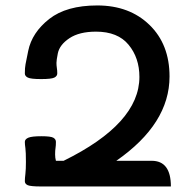

<svg xmlns="http://www.w3.org/2000/svg" viewBox="-20 -674 677 694"><path d="M210 -92.8Q483.9 -227.5 483.9 -396Q483.9 -464.8 444.8 -512.2Q405.8 -559.6 327.1 -559.6Q266.6 -559.6 231 -535.9Q195.3 -512.2 189 -481Q184.1 -456.5 184.1 -446.8Q184.1 -437.5 185.5 -428.5Q187 -419.4 187 -408.7Q187 -398.9 176.5 -393.6Q166 -388.2 128.9 -388.2Q91.3 -388.2 80.6 -393.6Q69.8 -398.9 69.8 -408.7Q69.8 -429.2 72.3 -441.9Q74.7 -454.6 82 -490.2Q95.7 -556.6 158 -605.5Q220.2 -654.3 331.5 -654.3Q447.8 -654.3 520.3 -584Q592.8 -513.7 592.8 -397.5Q592.8 -226.6 400.4 -92.8H528.3Q597.7 -92.8 597.7 0H128.9Q90.8 0 80.3 -4.6Q69.8 -9.3 69.8 -19Q69.8 -29.3 71.8 -45.4Q73.7 -61.5 73.7 -88.4Q73.7 -125 71.8 -138.4Q69.8 -151.9 69.8 -161.1Q69.8 -170.9 82.5 -176.3Q95.2 -181.6 129.4 -181.6Q163.1 -181.6 172.6 -176.3Q182.1 -170.9 182.1 -161.1Q182.1 -147.9 180.7 -139.2Q179.2 -130.4 179.2 -115.7Q179.2 -103.5 182.1 -92.8Z"/></svg>

Font: ALMAS
Style: Bold
Weight: 700
Designer: ALMAS Font/ by Husham Jawad Kadhim, derived from the Bainsely font by/ Paul James MIller
Foundry: High-Logic / Made with FontCreator
Version: Version 1.411;September 19, 2021;FontCreator 14.0.0.2814 32-